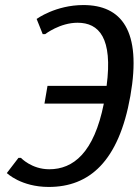

<svg xmlns="http://www.w3.org/2000/svg" viewBox="-20 -730 555 760"><path d="M496 -350C542 -610 460 -710 310 -710C200 -710 125 -655 125 -655L149 -595H159C159 -595 217 -640 287 -640C372 -640 427 -580 402 -390H168L156 -320H391C352 -125 270 -60 175 -60C105 -60 63 -105 63 -105H53L7 -45C7 -45 63 10 173 10C333 10 450 -90 496 -350Z"/></svg>

Font: Scada
Style: Italic
Weight: 400
Designer: Jovanny Lemonad
Foundry: Jovanny Lemonad
Version: Version 3.005